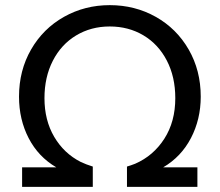

<svg xmlns="http://www.w3.org/2000/svg" viewBox="-20 -727 855 747"><path d="M66 -76H199Q129 -117 91.5 -189.5Q54 -262 54 -351Q54 -453 101 -534.5Q148 -616 229 -661.5Q310 -707 407 -707Q505 -707 586 -661.5Q667 -616 714 -534.5Q761 -453 761 -351Q761 -263 723 -190Q685 -117 615 -76H748V0H474V-79Q488 -83 506 -90Q577 -121 619.5 -187.5Q662 -254 662 -345Q662 -428 629 -491.5Q596 -555 538 -589.5Q480 -624 407 -624Q334 -624 276 -589Q218 -554 185.5 -490.5Q153 -427 153 -345Q153 -259 191 -194.5Q229 -130 294 -97Q315 -87 341 -79V0H66Z"/></svg>

Font: AF Albert Sans Medium
Style: Regular
Weight: 500
Designer: Andreas Rasmussen
Foundry: a.Foundry
Version: Version 1.300;Glyphs 3.2 (3231)